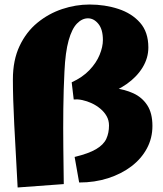

<svg xmlns="http://www.w3.org/2000/svg" viewBox="-20 -816 721 849"><path d="M58 13Q49 -148 43 -265.5Q37 -383 37 -465Q37 -550 66.5 -612.5Q96 -675 145.5 -715.5Q195 -756 255 -776Q315 -796 376 -796Q444 -796 503.5 -776.5Q563 -757 599.5 -715.5Q636 -674 636 -606Q636 -560 611 -518.5Q586 -477 541 -445Q496 -413 436 -394.5Q376 -376 306 -376L297 -452Q345 -474 375.5 -506Q406 -538 420.5 -573.5Q435 -609 435 -639Q435 -686 415 -710.5Q395 -735 369 -735Q343 -735 320.5 -712Q298 -689 283.5 -637.5Q269 -586 265 -500Q261 -422 260 -335.5Q259 -249 260 -163.5Q261 -78 262 -2ZM330 -9 310 -122Q372 -137 405 -156.5Q438 -176 450 -202Q462 -228 462 -261Q462 -284 451.5 -302.5Q441 -321 423.5 -335.5Q406 -350 385.5 -359.5Q365 -369 344 -373.5Q323 -378 306 -376L313 -417Q350 -424 395.5 -427.5Q441 -431 486 -426Q531 -421 569.5 -403.5Q608 -386 631 -351Q654 -316 654 -259Q654 -205 629.5 -159.5Q605 -114 561 -80.5Q517 -47 458 -28Q399 -9 330 -9Z"/></svg>

Font: Marhey Light
Style: Bold
Weight: 700
Version: Version 1.000